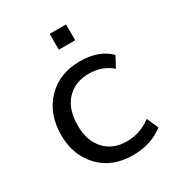

<svg xmlns="http://www.w3.org/2000/svg" viewBox="-171 -812 861 932"><g transform="rotate(-30 260.0 -345.5)"><path d="M246.6 -613.3V-702.1H338.4V-613.3ZM304.7 10.7Q188.5 10.7 118.9 -61.8Q49.3 -134.3 49.3 -247.6Q49.3 -366.2 120.1 -439.9Q190.9 -513.7 306.6 -513.7Q411.6 -513.7 472.2 -454.1L440.4 -394.5Q388.2 -439.9 313 -439.9Q236.3 -439.9 189.2 -389.9Q142.1 -339.8 142.1 -248Q142.1 -163.1 187.7 -112.8Q233.4 -62.5 311.5 -62.5Q387.2 -62.5 448.2 -109.4L476.6 -44.4Q405.3 10.7 304.7 10.7Z"/></g></svg>

Font: Muli
Style: Regular
Weight: 400
Designer: Vernon Adams
Foundry: newtypography
Version: Version 2; ttfautohint (v1.00rc1.6-4cba) -l 8 -r 50 -G 200 -